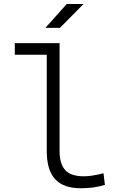

<svg xmlns="http://www.w3.org/2000/svg" viewBox="-20 -953 626 982"><path d="M393.1 9.8Q304.7 9.8 262 -36.6Q219.2 -83 219.2 -179.2V-672.9H55.7V-732.4H284.7V-180.7Q284.7 -114.7 313.5 -83Q342.3 -51.3 409.2 -51.3Q448.7 -51.3 509.3 -66.9L516.6 -7.3Q484.9 2 455.6 5.9Q426.3 9.8 393.1 9.8ZM212.4 -810.5 321.3 -932.6H407.2L286.6 -810.5Z"/></svg>

Font: CaskaydiaMono NF Light
Style: Regular
Weight: 300
Designer: Aaron Bell
Foundry: Saja Typeworks
Version: Version 2111.001; ttfautohint (v1.8.4);Nerd Fonts 3.1.1